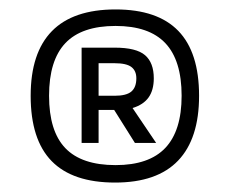

<svg xmlns="http://www.w3.org/2000/svg" viewBox="-20 -657 487 407"><path d="M402 -454Q402 -363 357.5 -316.5Q313 -270 224 -270Q134 -270 89.5 -315.5Q45 -361 45 -454Q45 -545 90 -591Q135 -637 225 -637Q314 -637 358 -591.5Q402 -546 402 -454ZM365 -454Q365 -529 330.5 -565.5Q296 -602 225 -602Q153 -602 118.5 -565.5Q84 -529 84 -454Q84 -379 118.5 -343Q153 -307 225 -307Q296 -307 330.5 -343.5Q365 -380 365 -454ZM189 -424V-354H153V-556H223Q269 -556 287.5 -540Q306 -524 306 -491Q306 -466 295 -450.5Q284 -435 261 -428L311 -354H266L222 -424ZM269 -491Q269 -507 258.5 -515Q248 -523 223 -523H189V-454H223Q248 -454 258.5 -463Q269 -472 269 -491Z"/></svg>

Font: Blinker Light
Style: Regular
Weight: 300
Designer: Juergen Huber
Foundry: supertype
Version: Version 1.017;hotconv 1.0.117;makeotfexe 2.5.65602